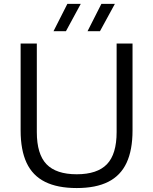

<svg xmlns="http://www.w3.org/2000/svg" viewBox="-20 -966 794 996"><path d="M378 9.5Q278 9.5 213.5 -22.8Q149 -55 118 -121.2Q87 -187.5 87 -289.5V-740H171V-281Q171 -166.5 221.2 -114.2Q271.5 -62 378 -62Q484.5 -62 534.8 -114.2Q585 -166.5 585 -281V-740H667.5V-289.5Q667.5 -187.5 636.5 -121.2Q605.5 -55 541.5 -22.8Q477.5 9.5 378 9.5ZM434 -804 506 -946H576L498.5 -804ZM257.5 -804 329.5 -946H399L322 -804Z"/></svg>

Font: Encode Sans SC SemiExpanded
Style: Regular
Weight: 400
Width: 6
Designer: Multiple Designers
Foundry: Impallari Type
Version: Version 3.002